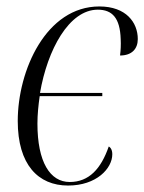

<svg xmlns="http://www.w3.org/2000/svg" viewBox="-20 -565 447 595"><path d="M191 10C279 10 328 -43 328 -87C328 -100 323 -108 317 -111C293 -42 256 -1 196 -1C135 -1 96 -63 96 -182C96 -210 99 -239 103 -267H297V-277H104C127 -411 194 -535 283 -535C328 -535 352 -509 354 -444C355 -426 354 -409 352 -393C389 -393 407 -414 407 -444C407 -495 371 -545 288 -545C123 -545 35 -347 35 -190C35 -55 98 10 191 10Z"/></svg>

Font: Noto Serif Display Condensed Light
Style: Italic
Weight: 300
Width: 3
Italic angle: -12°
Designer: Monotype Design Team
Foundry: Monotype Imaging Inc.
Version: Version 2.009